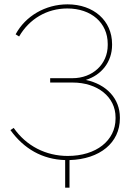

<svg xmlns="http://www.w3.org/2000/svg" viewBox="-20 -729 637 884"><path d="M280 135H300V8C440 4 532 -72 532 -184V-188C532 -275 470 -341 375 -361C447 -383 496 -444 496 -522V-526C496 -634 411 -709 291 -709C189 -709 97 -655 52 -571L68 -561C115 -642 196 -690 290 -690C400 -690 476 -624 476 -527V-521C476 -433 406 -369 314 -369H211V-349H314C430 -349 512 -282 512 -189V-183C512 -82 423 -11 292 -11C191 -11 101 -57 43 -140L28 -130C90 -44 175 5 280 8Z"/></svg>

Font: Fixel Display Thin
Style: Regular
Weight: 100
Designer: AlfaBravo + MacPaw
Foundry: Kyrylo Tkachov, Marchela Mozhyna, Serhii Makarenko, Maria Weinstein, Zakhar Kryvoshyya
Version: Version 1.211